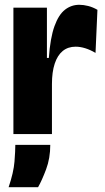

<svg xmlns="http://www.w3.org/2000/svg" viewBox="-20 -560 440 802"><path d="M36 0V-287V-528H176V-318H184Q190 -402 207.5 -450.5Q225 -499 251.5 -519.5Q278 -540 311 -540Q329 -540 348.5 -535Q368 -530 387 -519L379 -339Q357 -352 336 -358.5Q315 -365 296 -365Q264 -365 242 -347Q220 -329 208.5 -294Q197 -259 197 -209V0ZM16 222Q37 160 40.5 115Q44 70 44 45H190Q190 101 172.5 147.5Q155 194 139 222Z"/></svg>

Font: Bricolage Grotesque 96pt ExtraBold
Style: Regular
Weight: 800
Designer: Mathieu Triay
Foundry: Atelier Triay
Version: Version 1.001;gftools[0.9.33.dev8+g029e19f]